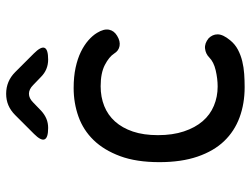

<svg xmlns="http://www.w3.org/2000/svg" viewBox="-118 -708 835 640"><g transform="rotate(-90 300.0 -387.5)"><path d="M80 -274Q80 -351 100 -405Q120 -459 153.5 -493.5Q187 -528 232 -544Q277 -560 327 -560Q365 -560 395 -553.5Q425 -547 447.5 -536Q470 -525 486 -511Q502 -497 511 -482Q525 -459 521.5 -442Q518 -425 501 -415Q483 -404 467 -407Q451 -410 442 -425Q431 -442 404 -456Q377 -470 333 -470Q297 -470 267 -458Q237 -446 215.5 -422Q194 -398 182 -362.5Q170 -327 170 -279Q170 -230 182.5 -192.5Q195 -155 216.5 -130Q238 -105 268 -92.5Q298 -80 332 -80Q358 -80 386 -86.5Q414 -93 429 -108Q441 -120 458.5 -122Q476 -124 493 -110Q499 -104 502.5 -96.5Q506 -89 506 -80Q506 -71 501 -60.5Q496 -50 486 -38Q473 -22 455 -12.5Q437 -3 416.5 2Q396 7 374 8.5Q352 10 330 10Q275 10 229 -7Q183 -24 150 -58.5Q117 -93 98.5 -147Q80 -201 80 -274ZM194 -645Q161 -645 156 -657Q151 -669 174 -692L237 -755Q252 -770 269.5 -777.5Q287 -785 308 -785Q329 -785 347 -777.5Q365 -770 380 -755L442 -693Q466 -669 461 -657Q456 -645 422 -645Q405 -645 390.5 -651Q376 -657 364 -669L337 -695Q323 -709 308 -709Q293 -709 279 -695L251 -668Q239 -657 225 -651Q211 -645 194 -645Z"/></g></svg>

Font: Maple Mono NF CN
Style: Regular
Weight: 400
Monospace: yes
Designer: subframe7536
Version: Version 7.000